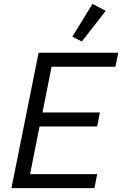

<svg xmlns="http://www.w3.org/2000/svg" viewBox="-20 -970 630 990"><path d="M467 0H39L179 -698H590L575 -626H246L199 -390H495L481 -318H184L135 -72H481ZM525 -914 402 -756 353 -781 457 -950Z"/></svg>

Font: IBM Plex Sans
Style: Italic
Weight: 400
Italic angle: -11.31°
Designer: Mike Abbink, Paul van der Laan, Pieter van Rosmalen
Foundry: Bold Monday
Version: Version 3.201